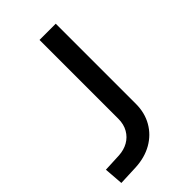

<svg xmlns="http://www.w3.org/2000/svg" viewBox="-218 -779 861 861"><g transform="rotate(-45 212.0 -348.5)"><path d="M17 8 10 -83 97 -87Q130 -89 155.5 -103.5Q181 -118 196 -144Q211 -170 211 -205V-705H314V-197Q314 -140 288.5 -95.5Q263 -51 217.5 -25Q172 1 112 4Z"/></g></svg>

Font: Nunito Sans 12pt ExtraLight 6pt Medium
Style: Regular
Weight: 500
Version: Version 3.101;gftools[0.9.27]